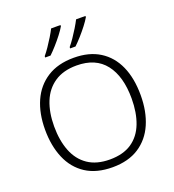

<svg xmlns="http://www.w3.org/2000/svg" viewBox="-166 -1169 1101 1214"><g transform="rotate(-20 384.0 -562.0)"><path d="M705 -451Q705 -342 669 -259Q633 -176 561.5 -129.5Q490 -83 384 -83Q276 -83 204.5 -129.5Q133 -176 97.5 -259.5Q62 -343 62 -452Q62 -561 98.5 -643Q135 -725 207.5 -771.5Q280 -818 387 -818Q490 -818 561 -773.5Q632 -729 668.5 -647Q705 -565 705 -451ZM123 -452Q123 -357 151 -285.5Q179 -214 237 -174.5Q295 -135 384 -135Q474 -135 531.5 -174Q589 -213 616.5 -284.5Q644 -356 644 -451Q644 -600 579.5 -683Q515 -766 387 -766Q298 -766 239 -726.5Q180 -687 151.5 -616.5Q123 -546 123 -452ZM548 -1033Q536 -1012 514.5 -984Q493 -956 468.5 -928.5Q444 -901 423 -881H387V-890Q403 -909 421.5 -936Q440 -963 457 -991Q474 -1019 485 -1041H548ZM380 -1033Q368 -1012 346.5 -984Q325 -956 300.5 -928.5Q276 -901 255 -881H219V-890Q235 -909 253.5 -936Q272 -963 289 -991Q306 -1019 317 -1041H380Z"/></g></svg>

Font: Noto Sans Kannada UI Light
Style: Regular
Weight: 300
Designer: Jelle Bosma - Monotype Design Team
Foundry: Monotype Imaging Inc.
Version: Version 2.005; ttfautohint (v1.8.4.7-5d5b)